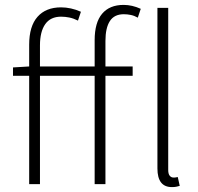

<svg xmlns="http://www.w3.org/2000/svg" viewBox="-20 -751 807 783"><path d="M366 0V-442H143V0H99V-442H33V-476L99 -480V-569Q99 -644 133 -682.5Q167 -721 229 -721Q249 -721 269.5 -716.5Q290 -712 310 -703L298 -667Q280 -676 263 -679.5Q246 -683 229 -683Q186 -683 164.5 -652.5Q143 -622 143 -566V-480H366V-587Q366 -659 396.5 -695Q427 -731 484 -731Q519 -731 554 -715L542 -679Q528 -687 513.5 -690Q499 -693 485 -693Q446 -693 428 -665Q410 -637 410 -584V-480H521V-442H410V0ZM681 12Q622 12 622 -64V-719H666V-58Q666 -42 672 -34.5Q678 -27 687 -27Q690 -27 693.5 -27Q697 -27 705 -29L713 7Q706 9 699 10.5Q692 12 681 12Z"/></svg>

Font: CV Source Sans Light
Style: Regular
Weight: 300
Designer: Paul D. Hunt
Foundry: Adobe Systems Incorporated
Version: Version 3.001